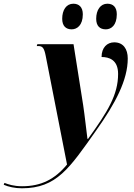

<svg xmlns="http://www.w3.org/2000/svg" viewBox="-173 -774 720 1034"><path d="M397 -616C426 -616 456 -638 456 -697C456 -736 436 -754 405 -754C368 -754 345 -720 345 -673C345 -634 365 -616 397 -616ZM213 -616C242 -616 273 -638 273 -697C273 -736 252 -754 222 -754C184 -754 162 -720 162 -673C162 -634 182 -616 213 -616ZM-55 240C132 240 201 132 344 -70C450 -219 515 -344 515 -459C515 -510 491 -546 442 -546C404 -546 374 -518 374 -467C413 -467 463 -453 463 -376C463 -263 407 -173 301 -26H298C293 -62 283 -155 275 -207L223 -536H28L25 -526H34C57 -526 65 -514 73 -474L188 112C122 192 48 229 -54 229C-99 229 -128 219 -149 211L-153 221C-128 232 -93 240 -55 240Z"/></svg>

Font: Noto Serif Display Condensed ExtraBold
Style: Italic
Weight: 800
Width: 3
Italic angle: -12°
Designer: Monotype Design Team
Foundry: Monotype Imaging Inc.
Version: Version 2.009